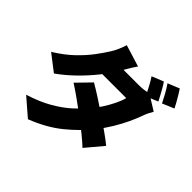

<svg xmlns="http://www.w3.org/2000/svg" viewBox="-228 -1116 1457 1457"><g transform="rotate(45 500.0 -388.0)"><path d="M787 -830Q800 -812 814.5 -786.5Q829 -761 842.5 -736Q856 -711 865 -693L770 -653Q754 -684 733.5 -723.5Q713 -763 693 -792ZM910 -878Q923 -859 938 -833.5Q953 -808 967 -783.5Q981 -759 989 -742L895 -702Q880 -733 858 -772.5Q836 -812 816 -840ZM417 -450Q462 -424 518 -388Q574 -352 631.5 -313Q689 -274 739.5 -238Q790 -202 823 -175L707 -37Q675 -67 625.5 -107.5Q576 -148 518.5 -191Q461 -234 406 -273Q351 -312 309 -339ZM895 -613Q885 -597 874.5 -575.5Q864 -554 856 -531Q841 -488 815.5 -433.5Q790 -379 755 -321Q720 -263 675 -206Q603 -116 503.5 -35Q404 46 260 102L119 -20Q230 -55 307 -99.5Q384 -144 438.5 -193Q493 -242 534 -290Q565 -326 594 -371Q623 -416 644.5 -460.5Q666 -505 674 -539H354L408 -676H674Q699 -676 726.5 -679.5Q754 -683 773 -689ZM568 -772Q547 -742 527 -708Q507 -674 497 -657Q461 -594 406 -525Q351 -456 286 -393Q221 -330 154 -283L23 -384Q112 -439 172.5 -497.5Q233 -556 273.5 -610.5Q314 -665 340 -707Q354 -728 369.5 -762.5Q385 -797 393 -826Z"/></g></svg>

Font: Noto Sans JP Thin Black
Style: Regular
Weight: 900
Version: Version 2.004-H2;hotconv 1.0.118;makeotfexe 2.5.65603